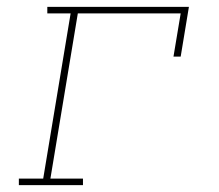

<svg xmlns="http://www.w3.org/2000/svg" viewBox="-20 -540 640 560"><path d="M35 0V-19H106L186 -501H118V-520H531L507 -375H486L507 -501H207L127 -19H222V0Z"/></svg>

Font: Iosevka Etoile Thin Oblique
Style: Regular
Weight: 100
Italic angle: -9°
Designer: Belleve Invis
Foundry: Belleve Invis
Version: Version 15.5.2; ttfautohint (v1.8.4)